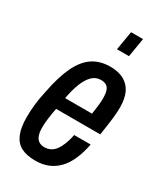

<svg xmlns="http://www.w3.org/2000/svg" viewBox="-185 -801 763 889"><g transform="rotate(30 196.5 -356.5)"><path d="M157 12Q110 12 80.5 -3.5Q51 -19 36.5 -53.5Q22 -88 22 -143Q22 -176 26 -212.5Q30 -249 39 -288Q56 -376 82.5 -431.5Q109 -487 148 -513Q187 -539 242 -539Q285 -539 314.5 -523Q344 -507 359 -476Q374 -445 374 -396Q374 -370 370 -336Q366 -302 357 -244H121Q115 -213 111.5 -186.5Q108 -160 108 -137Q108 -112 114 -95.5Q120 -79 132 -71Q144 -63 162 -63Q179 -63 193.5 -70Q208 -77 219 -91.5Q230 -106 239 -128.5Q248 -151 254 -181H342Q333 -134 317 -97.5Q301 -61 278 -37Q255 -13 225 -0.5Q195 12 157 12ZM132 -308H276Q280 -334 282.5 -355.5Q285 -377 285 -395Q285 -419 280 -434.5Q275 -450 264 -457Q253 -464 235 -464Q207 -464 187.5 -444.5Q168 -425 154.5 -390.5Q141 -356 132 -308ZM227 -624 244 -725H308L291 -624Z"/></g></svg>

Font: Archivo ExtraCondensed Medium
Style: Italic
Weight: 500
Width: 2
Italic angle: -10°
Designer: Hector Gatti
Foundry: Omnibus-Type
Version: Version 2.001